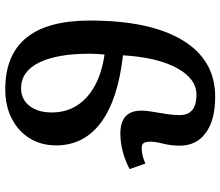

<svg xmlns="http://www.w3.org/2000/svg" viewBox="-74 -748 837 729"><g transform="rotate(-90 344.5 -383.5)"><path d="M342 15Q253 15 204 -21Q155 -57 156 -122Q156 -152 163.5 -182.5Q171 -213 171 -230Q171 -248 166 -256Q161 -264 147 -264Q119 -264 88 -250L67 -310Q135 -345 202 -345Q289 -345 289 -265Q289 -247 284.5 -221.5Q280 -196 276 -169Q272 -142 272 -120Q272 -56 349 -56Q410 -56 450.5 -130Q491 -204 499 -335Q331 -354 244 -418.5Q157 -483 157 -589Q157 -646 184 -689.5Q211 -733 259 -757.5Q307 -782 370 -782Q631 -782 631 -461Q631 -232 556 -108.5Q481 15 342 15ZM502 -405Q505 -438 505 -461Q505 -587 471 -654.5Q437 -722 374 -722Q332 -722 307 -690Q282 -658 282 -605Q282 -525 340 -472.5Q398 -420 502 -405Z"/></g></svg>

Font: Literata 7pt SemiBold
Style: Italic
Weight: 600
Italic angle: -2°
Designer: Latin by Veronika Burian and Jose Scaglione. Greek by Irene Vlachou. Cyrillic by Vera Evstafieva
Foundry: TypeTogether
Version: Version 3.002